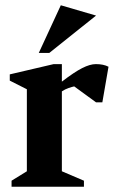

<svg xmlns="http://www.w3.org/2000/svg" viewBox="-20 -709 432 729"><path d="M23.9 0V-22.9L82 -58.7V-370.1L17.1 -402.9V-426.6L183.9 -465.6H214.9V-399Q262.2 -435.4 292.1 -450.5Q322 -465.6 344 -465.6Q373 -465.6 392 -455.6L368.6 -320.4H344.7L261.7 -381Q253.6 -379.3 240.2 -374.7Q226.9 -370.1 214.9 -362.1V-58.7L298.7 -22.9V0ZM127.2 -507.9 210.9 -689 344.7 -649.9 167.1 -507.9Z"/></svg>

Font: Ancizar Serif Light
Style: Regular
Weight: 300
Designer: Cesar Puertas, Viviana Monsalve, Julian Moncada, Julian Prieto, Jose Castro, Felipe Aragon, Mariel Hernandez, Sara Alarc
Version: Version 8.100